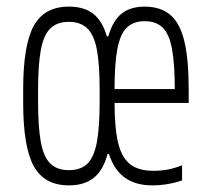

<svg xmlns="http://www.w3.org/2000/svg" viewBox="-20 -550 640 580"><path d="M188 10Q114 10 82 -48Q50 -106 50 -240V-280Q50 -414 82 -472Q114 -530 188 -530Q234 -530 261.5 -508.5Q289 -487 303 -440H307Q321 -488 347.5 -509Q374 -530 417 -530Q465 -530 494.5 -505Q524 -480 537 -425Q550 -370 550 -280V-239H311V-281H519L508 -265V-279Q508 -357 499.5 -402.5Q491 -448 471 -467Q451 -486 417 -486Q383 -486 363 -466.5Q343 -447 334.5 -402Q326 -357 326 -279V-242Q326 -163 337 -118Q348 -73 373.5 -53.5Q399 -34 444 -34Q466 -34 487.5 -38Q509 -42 530 -51V-5Q510 2 486.5 6Q463 10 440 10Q390 10 357.5 -13Q325 -36 309 -85H305Q292 -36 263.5 -13Q235 10 188 10ZM188 -36Q224 -36 244 -55.5Q264 -75 272.5 -120Q281 -165 281 -243V-278Q281 -356 272.5 -400.5Q264 -445 243.5 -464.5Q223 -484 188 -484Q153 -484 132.5 -464.5Q112 -445 103.5 -400Q95 -355 95 -278V-243Q95 -165 103.5 -120Q112 -75 132.5 -55.5Q153 -36 188 -36Z"/></svg>

Font: M PLUS Code Latin Expanded Light
Style: Regular
Weight: 300
Width: 7
Designer: Coji Morishita
Foundry: UNDERFOREST DESIGN
Version: Version 1.002; ttfautohint (v1.8.3)